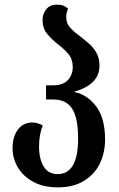

<svg xmlns="http://www.w3.org/2000/svg" viewBox="-20 -793 511 826"><path d="M229 13Q167 13 123.5 -10.5Q80 -34 57 -72.5Q34 -111 34 -156Q34 -205 57 -235.5Q80 -266 119 -266Q141 -266 164 -253Q148 -215 148 -162Q148 -109 168 -76.5Q188 -44 228 -44Q272 -44 294 -82.5Q316 -121 316 -195Q316 -287 290 -326Q264 -365 210 -365H178V-426H209Q251 -426 272 -448.5Q293 -471 293 -504Q293 -539 274 -561Q255 -583 230 -602Q204 -622 183.5 -646.5Q163 -671 163 -708Q163 -732 178.5 -752.5Q194 -773 225 -773Q242 -773 253 -768.5Q264 -764 273 -756Q265 -738 265 -719Q265 -693 281 -675Q297 -657 319 -641Q340 -625 360.5 -607.5Q381 -590 394.5 -566.5Q408 -543 408 -510Q408 -430 301 -399V-397Q355 -386 393.5 -335.5Q432 -285 432 -193Q432 -135 409 -88.5Q386 -42 340.5 -14.5Q295 13 229 13Z"/></svg>

Font: Noto Serif Georgian ExtraCondensed SemiBold
Style: Regular
Weight: 600
Width: 2
Designer: Monotype Design Team, Akaki Razmadze
Foundry: Google LLC
Version: Version 2.003; ttfautohint (v1.8.4.7-5d5b)